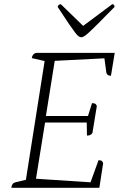

<svg xmlns="http://www.w3.org/2000/svg" viewBox="-20 -892 603 912"><path d="M34 0Q36 -22 53 -26L103 -38L192 -602L131 -616Q134 -637 152 -641H525L507 -532Q488 -532 485 -548L476 -615L240 -603L198 -341H398L417 -402Q425 -402 430.5 -400Q436 -398 440 -389L419 -260Q413 -252 406.5 -250Q400 -248 393 -248L392 -310H194L151 -43L410 -26L448 -131Q460 -131 464 -127Q468 -123 470 -117L452 0ZM366 -715Q360 -715 354 -719Q348 -723 337.5 -736.5Q327 -750 307 -779Q287 -808 254 -859Q254 -864 258.5 -868Q263 -872 269 -872L375 -769L513 -872Q524 -872 524 -859Q474 -808 445 -779Q416 -750 401 -736.5Q386 -723 378.5 -719Q371 -715 366 -715Z"/></svg>

Font: Petrona ExtraLight
Style: Italic
Weight: 200
Italic angle: -9°
Designer: Ringo R. Seeber
Foundry: Ringo R. Seeber
Version: Version 2.001; ttfautohint (v1.8.3)